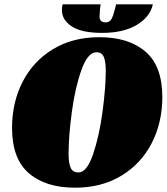

<svg xmlns="http://www.w3.org/2000/svg" viewBox="-20 -853 779 893"><path d="M735 -402Q735 -283 685.5 -187Q636 -91 544 -35.5Q452 20 329 20Q192 20 114 -47.5Q36 -115 36 -258Q36 -376 85 -472Q134 -568 226 -624Q318 -680 442 -680Q579 -680 657 -612.5Q735 -545 735 -402ZM299 -136Q299 -95 308.5 -73Q318 -51 345 -51Q384 -51 413 -136Q442 -221 457 -334.5Q472 -448 472 -525Q472 -565 463 -587.5Q454 -610 429 -610Q388 -610 358.5 -527Q329 -444 314 -331.5Q299 -219 299 -136ZM444 -792 443 -776Q443 -749 471 -749Q490 -749 498.5 -764.5Q507 -780 515 -812Q516 -819 520 -833H691Q678 -774 616 -737Q554 -700 455 -700Q360 -700 314 -730Q268 -760 268 -806Q268 -818 271 -833H448Q444 -805 444 -792Z"/></svg>

Font: Sansita Black Italic
Style: Regular
Weight: 900
Italic angle: -11°
Designer: Pablo Cosgaya
Foundry: Omnibus-Type
Version: Version 1.006